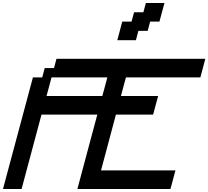

<svg xmlns="http://www.w3.org/2000/svg" viewBox="-20 -1270 1399 1290"><path d="M500 0H1125Q1130.9 -21 1142.1 -62.7Q1153.3 -104.5 1158.7 -125H658.7Q675.3 -187.5 708.7 -312.5Q742.2 -437.5 758.8 -500H1008.8Q1014.2 -520.5 1025.4 -562.3Q1036.6 -604 1042.5 -625H792.5Q797.9 -645.5 809.1 -687.3Q820.3 -729 826.2 -750H1326.2Q1332 -770.5 1343 -812.5Q1354 -854.5 1359.4 -875H359.4L342.8 -812.5H280.3L263.7 -750H201.2L0 0H125Q147 -83 191.9 -250Q236.8 -417 258.8 -500H633.8Q611.3 -417 566.7 -250Q522 -83 500 0ZM667.5 -625H292.5Q298.3 -646 309.6 -687.7Q320.8 -729.5 326.2 -750H701.2Q695.8 -729.5 684.6 -687.5Q673.3 -645.5 667.5 -625ZM768.1 -1000H893.1L909.7 -1062.5H972.2L988.8 -1125H1051.3Q1056.6 -1146 1068.1 -1187.5Q1079.6 -1229 1085 -1250H960L943.4 -1187.5H880.9L863.8 -1125H801.3Q795.9 -1104 784.9 -1062.3Q773.9 -1020.5 768.1 -1000Z"/></svg>

Font: Faithful 32x
Style: Oblique
Weight: 400
Foundry: Faithful Resource Pack
Version: Version 1.0; January 27, 2023